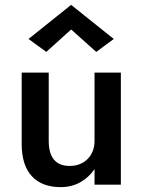

<svg xmlns="http://www.w3.org/2000/svg" viewBox="-20 -758 585 788"><path d="M272 -637 170 -545 97 -598 272 -738 447 -598 375 -545ZM180 -180Q180 -77 266 -77Q311 -77 339.5 -105.5Q368 -134 368 -180V-460H476V0H368V-64Q345 -30 309.5 -10Q274 10 229 10Q152 10 110.5 -35Q69 -80 69 -168V-460H180Z"/></svg>

Font: Jost* Medium
Style: Regular
Weight: 500
Version: Version 3.7